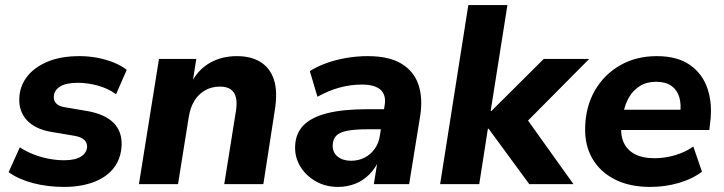

<svg xmlns="http://www.w3.org/2000/svg" viewBox="-20 -725 2851 756"><path d="M232 11Q167 11 110 -4Q53 -19 14 -47L58 -145Q82 -129 111 -117.5Q140 -106 171.5 -100Q203 -94 232 -94Q277 -94 299.5 -109Q322 -124 323 -147Q323 -164 311.5 -174.5Q300 -185 275 -190L180 -206Q118 -217 86 -251.5Q54 -286 56 -337Q57 -383 84.5 -420.5Q112 -458 164.5 -481Q217 -504 294 -504Q327 -504 360.5 -498Q394 -492 425 -480Q456 -468 479 -450L437 -354Q405 -377 365 -388Q325 -399 286 -399Q239 -399 215.5 -383.5Q192 -368 192 -344Q191 -329 201 -318Q211 -307 234 -303L328 -287Q395 -274 427.5 -241Q460 -208 459 -155Q457 -102 429 -65Q401 -28 350 -8.5Q299 11 232 11Z M527 0 606 -493H753L738 -399H733Q760 -451 806.5 -477.5Q853 -504 913 -504Q968 -504 1005.5 -481Q1043 -458 1058.5 -411.5Q1074 -365 1062 -291L1017 0H863L909 -288Q914 -320 909 -341Q904 -362 888.5 -373Q873 -384 846 -384Q813 -384 787 -369Q761 -354 745 -327.5Q729 -301 723 -263L681 0Z M1311 11Q1262 11 1223.5 -11Q1185 -33 1163 -68.5Q1141 -104 1142 -147Q1143 -198 1174 -230.5Q1205 -263 1267.5 -279Q1330 -295 1427 -295H1505L1493 -216H1429Q1380 -216 1349.5 -210.5Q1319 -205 1305 -191.5Q1291 -178 1290 -154Q1289 -125 1309.5 -108.5Q1330 -92 1362 -92Q1391 -92 1415 -104Q1439 -116 1455.5 -139Q1472 -162 1476 -193L1494 -307Q1502 -349 1479.5 -370.5Q1457 -392 1404 -392Q1361 -392 1318 -380.5Q1275 -369 1230 -344L1200 -445Q1228 -463 1265.5 -476.5Q1303 -490 1344.5 -497Q1386 -504 1428 -504Q1512 -504 1561 -474Q1610 -444 1627.5 -392Q1645 -340 1635 -272L1591 0H1452L1468 -100H1475Q1459 -63 1434 -38Q1409 -13 1377.5 -1Q1346 11 1311 11Z M1713 0 1824 -705H1978L1912 -288H1915L2121 -493H2300L2036 -227L2035 -284L2238 0H2064L1904 -218H1901L1867 0Z M2541 11Q2459 11 2401 -18.5Q2343 -48 2312.5 -100.5Q2282 -153 2284 -223Q2286 -306 2322.5 -369Q2359 -432 2422 -468Q2485 -504 2566 -504Q2647 -504 2697 -469Q2747 -434 2766.5 -374Q2786 -314 2776 -240L2773 -213H2406L2418 -293H2673L2658 -278Q2663 -315 2654.5 -343Q2646 -371 2623.5 -387Q2601 -403 2563 -403Q2526 -403 2499 -386Q2472 -369 2456 -340.5Q2440 -312 2434 -278L2429 -245Q2421 -200 2434 -168Q2447 -136 2478 -119Q2509 -102 2557 -102Q2598 -102 2638.5 -114Q2679 -126 2710 -148L2744 -49Q2706 -20 2652 -4.5Q2598 11 2541 11Z"/></svg>

Font: Nunito Sans 11pt ExtraBold
Style: Italic
Weight: 800
Italic angle: -9°
Version: Version 3.101;gftools[0.9.27]